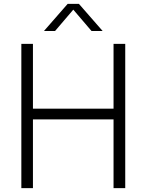

<svg xmlns="http://www.w3.org/2000/svg" viewBox="-20 -965 752 985"><path d="M89.5 0V-740H149V-407.5H562.5V-740H622.5V0H562.5V-352.5H149V0ZM205.5 -806 327 -945H385L506.5 -806H449.5L356 -915.5L262.5 -806Z"/></svg>

Font: Encode Sans Lt
Style: Regular
Weight: 300
Designer: Multiple Designers
Foundry: Impallari Type
Version: Version 3.002; ttfautohint (v1.8.3) -l 8 -r 50 -G 200 -x 14 